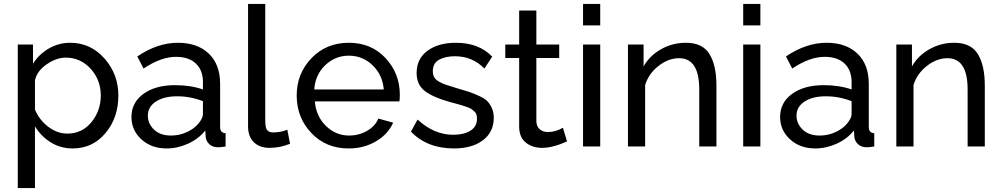

<svg xmlns="http://www.w3.org/2000/svg" viewBox="-20 -750 5128 983"><path d="M159 -103V213H71V-522H149V-424Q180 -473 230.5 -502Q281 -531 339 -531Q444 -531 515 -450.5Q586 -370 586 -261Q586 -147 520 -68.5Q454 10 352 10Q290 10 240 -21Q190 -52 159 -103ZM496 -261Q496 -341 444 -398Q392 -455 317 -455Q268 -455 218 -420Q168 -385 159 -338V-189Q181 -136 227 -101Q273 -66 325 -66Q400 -66 448 -124.5Q496 -183 496 -261Z M653 -151Q653 -225 714.5 -269.5Q776 -314 876 -314Q956 -314 1019 -292V-330Q1019 -390 983 -424.5Q947 -459 881 -459Q804 -459 715 -399L683 -461Q786 -531 891 -531Q991 -531 1049 -475.5Q1107 -420 1107 -321V-100Q1107 -69 1135 -68V0Q1111 4 1097 4Q1068 4 1051.5 -12Q1035 -28 1033 -49L1031 -82Q997 -39 943 -14.5Q889 10 833 10Q755 10 704 -36.5Q653 -83 653 -151ZM993 -114Q1019 -143 1019 -167V-232Q955 -257 887 -257Q819 -257 778 -230Q737 -203 737 -158Q737 -117 768.5 -86.5Q800 -56 856 -56Q896 -56 933 -72Q970 -88 993 -114Z M1250 -730H1338V-135Q1338 -95 1348 -83.5Q1358 -72 1379 -72Q1417 -72 1451 -86L1465 -14Q1414 7 1360 7Q1309 7 1279.5 -22Q1250 -51 1250 -103Z M1765 10Q1649 10 1574 -69Q1499 -148 1499 -261Q1499 -373 1574.5 -452Q1650 -531 1766 -531Q1881 -531 1954 -452.5Q2027 -374 2027 -265Q2027 -243 2025 -231H1592Q1598 -155 1648.5 -105.5Q1699 -56 1768 -56Q1817 -56 1859 -80Q1901 -104 1917 -143L1993 -122Q1967 -63 1905 -26.5Q1843 10 1765 10ZM1589 -292H1945Q1938 -368 1887 -416.5Q1836 -465 1766 -465Q1696 -465 1645 -416Q1594 -367 1589 -292Z M2304 10Q2167 10 2084 -76L2118 -138Q2202 -60 2300 -60Q2355 -60 2388.5 -81Q2422 -102 2422 -141Q2422 -153 2419.5 -162.5Q2417 -172 2408.5 -179.5Q2400 -187 2394 -191.5Q2388 -196 2371.5 -202Q2355 -208 2346 -210.5Q2337 -213 2314 -219.5Q2291 -226 2279 -229Q2192 -254 2152.5 -286Q2113 -318 2113 -376Q2113 -449 2168.5 -490Q2224 -531 2314 -531Q2432 -531 2500 -460L2460 -399Q2399 -462 2309 -462Q2261 -462 2228.5 -444.5Q2196 -427 2196 -386Q2196 -368 2202.5 -355.5Q2209 -343 2227 -332.5Q2245 -322 2262 -316.5Q2279 -311 2314 -300Q2359 -287 2380.5 -280Q2402 -273 2431.5 -259.5Q2461 -246 2474.5 -232.5Q2488 -219 2498 -197Q2508 -175 2508 -147Q2508 -74 2452.5 -32Q2397 10 2304 10Z M2883 -26Q2810 7 2756 7Q2705 7 2671.5 -20.5Q2638 -48 2638 -102V-453H2567V-522H2638V-696H2726V-522H2843V-453H2726V-129Q2727 -102 2743.5 -88Q2760 -74 2785 -74Q2825 -74 2862 -96Z M2965 -620V-730H3053V-620ZM2965 0V-522H3053V0Z M3648 0H3560V-292Q3560 -452 3457 -452Q3402 -452 3351.5 -412.5Q3301 -373 3283 -315V0H3195V-522H3275V-410Q3306 -465 3364.5 -498Q3423 -531 3492 -531Q3577 -531 3612.5 -473Q3648 -415 3648 -312Z M3785 -620V-730H3873V-620ZM3785 0V-522H3873V0Z M3974 -151Q3974 -225 4035.5 -269.5Q4097 -314 4197 -314Q4277 -314 4340 -292V-330Q4340 -390 4304 -424.5Q4268 -459 4202 -459Q4125 -459 4036 -399L4004 -461Q4107 -531 4212 -531Q4312 -531 4370 -475.5Q4428 -420 4428 -321V-100Q4428 -69 4456 -68V0Q4432 4 4418 4Q4389 4 4372.5 -12Q4356 -28 4354 -49L4352 -82Q4318 -39 4264 -14.5Q4210 10 4154 10Q4076 10 4025 -36.5Q3974 -83 3974 -151ZM4314 -114Q4340 -143 4340 -167V-232Q4276 -257 4208 -257Q4140 -257 4099 -230Q4058 -203 4058 -158Q4058 -117 4089.5 -86.5Q4121 -56 4177 -56Q4217 -56 4254 -72Q4291 -88 4314 -114Z M5022 0H4934V-292Q4934 -452 4831 -452Q4776 -452 4725.5 -412.5Q4675 -373 4657 -315V0H4569V-522H4649V-410Q4680 -465 4738.5 -498Q4797 -531 4866 -531Q4951 -531 4986.5 -473Q5022 -415 5022 -312Z"/></svg>

Font: Raleway-v4020 Medium
Style: Regular
Weight: 500
Designer: Matt McInerney, Pablo Impallari, Rodrigo Fuenzalida
Foundry: Matt McInerney, Pablo Impallari, Rodrigo Fuenzalida
Version: Version 4.020;PS 004.020;hotconv 1.0.88;makeotf.lib2.5.64775